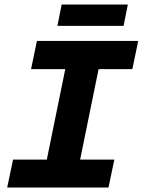

<svg xmlns="http://www.w3.org/2000/svg" viewBox="-20 -833 640 853"><path d="M12 0 38 -124H188L270 -526H118L144 -651H594L568 -526H418L336 -124H488L462 0ZM235 -718 254 -813H548L529 -718Z"/></svg>

Font: Source Code Pro ExtraLight ExtraBold
Style: Italic
Weight: 800
Italic angle: -11°
Monospace: yes
Version: Version 1.016;hotconv 1.0.116;makeotfexe 2.5.65601